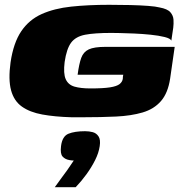

<svg xmlns="http://www.w3.org/2000/svg" viewBox="-20 -485 757 799"><path d="M278 3Q208 1 156 -8.5Q104 -18 71 -41.5Q38 -65 26 -109.5Q14 -154 24 -226Q36 -307 68.5 -355Q101 -403 153.5 -426.5Q206 -450 276.5 -457.5Q347 -465 434 -465Q479 -465 521.5 -464Q564 -463 596.5 -460.5Q629 -458 644 -454Q677 -448 689 -434Q701 -420 702 -403Q703 -386 701 -370L693 -316Q689 -325 665 -331Q641 -337 607 -340.5Q573 -344 538.5 -345.5Q504 -347 477.5 -347.5Q451 -348 443 -348Q374 -348 334.5 -340.5Q295 -333 276 -307.5Q257 -282 249 -227Q243 -179 253.5 -155.5Q264 -132 290 -124.5Q316 -117 356 -117Q410 -117 438 -121.5Q466 -126 477.5 -135Q489 -144 491 -157Q491 -162 491.5 -166Q492 -170 493 -174H303Q309 -219 318 -244Q327 -269 349.5 -279.5Q372 -290 419 -290H707L688 -158Q679 -98 650 -64.5Q621 -31 573.5 -17Q526 -3 463 0Q400 3 323 3Q312 3 300.5 3Q289 3 278 3ZM208 294Q225 270 237 254Q249 238 260.5 222Q272 206 287 183Q283 183 277.5 182.5Q272 182 268 181Q251 178 240.5 166.5Q230 155 234 123Q239 82 265 71.5Q291 61 334 61Q351 61 366 65Q381 69 390 82.5Q399 96 395 123Q391 151 376 181Q361 211 340 240Q319 269 295 294Z"/></svg>

Font: Genos Black
Style: Italic
Weight: 900
Italic angle: -8°
Version: Version 1.010